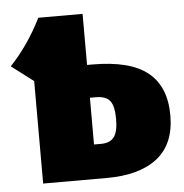

<svg xmlns="http://www.w3.org/2000/svg" viewBox="-50 -576 593 618"><g transform="rotate(-5 246.5 -266.5)"><path d="M492 -183Q492 -91 434.5 -45.5Q377 0 271 0H65V-331L-6 -385Q53 -447 96 -533H239V-368H256Q378 -368 435 -322Q492 -276 492 -183ZM317 -186Q317 -228 304 -245Q291 -262 258 -262H239V-111H262Q291 -111 304 -128.5Q317 -146 317 -186Z"/></g></svg>

Font: Fira Sans Condensed ExtraBold
Style: Regular
Weight: 800
Width: 3
Designer: Carrois Corporate & Edenspiekermann AG
Foundry: Carrois Corporate GbR & Edenspiekermann AG
Version: Version 4.203